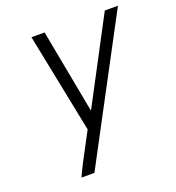

<svg xmlns="http://www.w3.org/2000/svg" viewBox="-133 -841 866 947"><g transform="rotate(-20 300.0 -367.5)"><path d="M201 0H133Q148 -33 165 -66Q182 -99 200 -132L243 -213L138 -735H207L290 -294L523 -735H592Z"/></g></svg>

Font: Iosevka Aile Light
Style: Italic
Weight: 300
Italic angle: -9°
Designer: Belleve Invis
Foundry: Belleve Invis
Version: Version 31.1.0; ttfautohint (v1.8.4)